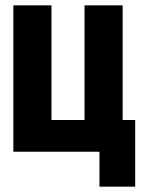

<svg xmlns="http://www.w3.org/2000/svg" viewBox="-20 -569 540 720"><path d="M30 0H350H353V131H487V-119H440V-549H297V-119H173V-549H30Z"/></svg>

Font: Noto Sans Mono ExtraCondensed ExtraBold
Style: Regular
Weight: 800
Width: 2
Designer: Monotype Design Team
Foundry: Monotype Imaging Inc.
Version: Version 2.014